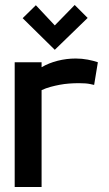

<svg xmlns="http://www.w3.org/2000/svg" viewBox="-20 -751 438 771"><path d="M332 -679 280 -731 200 -649 124 -730 71 -678 200 -551ZM358 -410 373 -501Q356 -507 332.5 -511.5Q309 -516 284 -516Q247 -516 211.5 -507Q176 -498 147 -481V-501H39V0H147V-389Q164 -397 182.5 -402Q201 -407 219.5 -410.5Q238 -414 257.5 -415.5Q277 -417 297 -417Q326 -417 342 -413.5Q358 -410 358 -410Z"/></svg>

Font: Advent Pro Expanded
Style: Bold
Weight: 700
Width: 7
Designer: VivaRado, Andreas Kalpakidis
Foundry: VivaRado, Andreas Kalpakidis
Version: Version 3.000